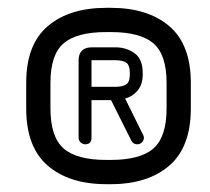

<svg xmlns="http://www.w3.org/2000/svg" viewBox="-20 -684 536 491"><path d="M47 -472Q47 -570 102 -617Q157 -664 252 -664H263Q358 -664 413 -617Q468 -570 468 -472V-407Q468 -308 413 -260.5Q358 -213 263 -213H252Q157 -213 102 -260.5Q47 -308 47 -407ZM109 -472V-407Q109 -334 142.5 -304.5Q176 -275 252 -275H263Q339 -275 372.5 -304.5Q406 -334 406 -407V-472Q406 -544 372.5 -573Q339 -602 263 -602H252Q176 -602 142.5 -573Q109 -544 109 -472ZM214 -332Q214 -315 198 -315Q191 -315 186 -320Q181 -325 181 -332V-529Q181 -563 215 -563H275Q303 -563 324 -548Q345 -533 345 -497V-494Q345 -468 332 -452.5Q319 -437 300 -432L346 -339Q348 -336 348 -332Q348 -325 343 -320Q338 -315 331 -315Q321 -315 316 -324L264 -428H214ZM275 -530H214V-462H275Q293 -462 302.5 -468Q312 -474 312 -494V-497Q312 -518 302.5 -524Q293 -530 275 -530Z"/></svg>

Font: Libertine Sup Medium
Style: Regular
Weight: 500
Designer: Bastien Sozeau
Foundry: NBR — Bastien Sozeau
Version: Version 2.003; ttfautohint (v1.8.4.7-5d5b);gftools[0.9.33]